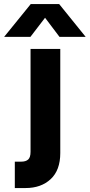

<svg xmlns="http://www.w3.org/2000/svg" viewBox="-104 -741 442 946"><path d="M47.5 -721H187.5L318 -559.5H189L118 -653.5L46 -559.5H-83.5ZM-31 55.5H0.5Q23 55.5 34.8 45Q46.5 34.5 46.5 7V-500H193V13Q193 97.5 145.8 141.5Q98.5 185.5 22 185.5H-31Z"/></svg>

Font: Overused Grotesk
Style: Bold
Weight: 710
Version: Version 0.004